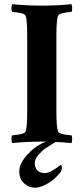

<svg xmlns="http://www.w3.org/2000/svg" viewBox="-20 -666 392 899"><path d="M176.8 -639.6Q248 -639.6 314.5 -646.5Q317.4 -641.6 317.9 -628.4Q318.4 -615.2 314.5 -610.4Q256.8 -605.5 252 -592.8Q244.1 -573.2 244.1 -501V-141.6Q244.1 -69.3 252 -49.8Q256.8 -37.1 314.5 -32.2Q318.4 -27.3 317.9 -14.2Q317.4 -1 314.5 3.9Q277.3 0 240.2 -1Q209 17.6 193.8 27.8Q178.7 38.1 160.6 58.6Q142.6 79.1 142.6 98.6Q142.6 117.2 154.3 130.9Q166 144.5 190.4 144.5Q215.8 144.5 263.7 106.4Q269.5 106.4 269.5 117.2Q269.5 132.8 262.7 141.6Q252 154.3 236.8 168.9Q221.7 183.6 194.3 198.2Q167 212.9 142.6 212.9Q115.2 212.9 92.8 192.4Q70.3 171.9 70.3 136.7Q70.3 97.7 110.8 55.2Q151.4 12.7 196.3 -2.9H174.8Q103.5 -2.9 37.1 3.9Q34.2 -1 33.7 -14.2Q33.2 -27.3 37.1 -32.2Q94.7 -37.1 99.6 -49.8Q107.4 -69.3 107.4 -141.6V-501Q107.4 -573.2 99.6 -592.8Q94.7 -605.5 37.1 -610.4Q33.2 -615.2 33.7 -628.4Q34.2 -641.6 37.1 -646.5Q103.5 -639.6 176.8 -639.6Z"/></svg>

Font: Crimson
Style: Bold
Weight: 700
Version: Version 0.8 ; ttfautohint (v1.00) -l 8 -r 50 -G 200 -x 14 -D